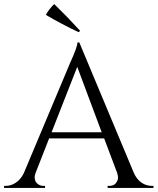

<svg xmlns="http://www.w3.org/2000/svg" viewBox="-30 -922 773 942"><path d="M363 -771 356 -764Q275 -802 195 -849Q210 -877 236 -902Q299 -841 363 -771ZM715 -10H723V0H498V-10H507Q528 -10 538.5 -23.5Q549 -37 549 -49Q549 -61 545 -73L481 -243H211L144 -72Q140 -60 140 -52Q140 -44 143.5 -34.5Q147 -25 158 -17.5Q169 -10 182 -10H191V0H-10V-10H-1Q24 -10 48 -26Q72 -42 87 -73L313 -611Q350 -692 350 -714H359L627 -73Q646 -31 683 -16Q699 -10 715 -10ZM223 -273H469L349 -594Z"/></svg>

Font: Cinzel Decorative
Style: Regular
Weight: 400
Designer: Natanael Gama
Version: Version 1.001;PS 001.001;hotconv 1.0.56;makeotf.lib2.0.21325